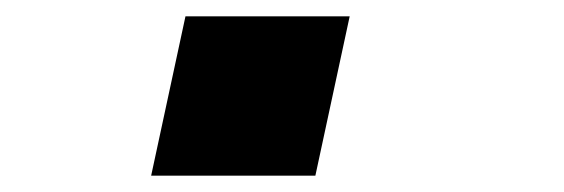

<svg xmlns="http://www.w3.org/2000/svg" viewBox="-20 -215 690 235"><path d="M165 0 207 -195H408L366 0Z"/></svg>

Font: Azeret Mono Thin Black
Style: Italic
Weight: 900
Italic angle: -12°
Version: Version 1.002